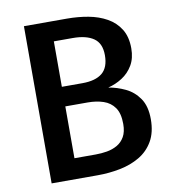

<svg xmlns="http://www.w3.org/2000/svg" viewBox="-79 -760 757 830"><g transform="rotate(-10 300.0 -345.0)"><path d="M430.5 -199.5Q430.5 -246 412.5 -271.5Q394.5 -297 364 -307.2Q333.5 -317.5 295.5 -317.5H197V-90H290.5Q315.5 -90 340.2 -94.2Q365 -98.5 385.5 -110.2Q406 -122 418.2 -143.5Q430.5 -165 430.5 -199.5ZM404 -506Q404 -558 371.5 -580.5Q339 -603 280 -603H197V-403.5H287Q345 -403.5 374.5 -427.8Q404 -452 404 -506ZM551.5 -199Q551.5 -141.5 529 -102.8Q506.5 -64 468.2 -41.5Q430 -19 382 -9.5Q334 0 283 0H81V-690H269.5Q318 -690 363 -681.8Q408 -673.5 443.8 -653.5Q479.5 -633.5 500.5 -599.8Q521.5 -566 521.5 -515.5Q521.5 -472 503.5 -441.5Q485.5 -411 456.2 -392.2Q427 -373.5 394 -365.5Q431.5 -359.5 467.8 -342.2Q504 -325 527.8 -290.5Q551.5 -256 551.5 -199Z"/></g></svg>

Font: Fira Code Light Medium
Style: Regular
Weight: 500
Monospace: yes
Version: Version 5.002